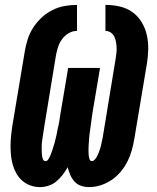

<svg xmlns="http://www.w3.org/2000/svg" viewBox="-20 -755 640 783"><path d="M343 8Q326 8 310 2.5Q294 -3 283.5 -15Q273 -27 266.5 -42Q260 -57 256 -73Q247 -57 235.5 -42Q224 -27 209.5 -15Q195 -3 177.5 2.5Q160 8 143 8Q123 8 104.5 1.5Q86 -5 71.5 -17.5Q57 -30 47.5 -46.5Q38 -63 32.5 -81.5Q27 -100 25 -119.5Q23 -139 23 -159.5Q23 -180 25 -200Q27 -220 30 -240L81 -545Q85 -570 93 -595Q101 -620 115.5 -642.5Q130 -665 150 -683.5Q170 -702 194 -714Q218 -726 243.5 -730.5Q269 -735 294 -735V-629Q276 -629 260 -619.5Q244 -610 233 -595Q222 -580 216.5 -562.5Q211 -545 208 -528L158 -223Q157 -216 156 -209.5Q155 -203 154 -196Q153 -189 152 -182.5Q151 -176 150.5 -169.5Q150 -163 150 -156Q150 -149 150 -142.5Q150 -136 150.5 -129.5Q151 -123 152 -116.5Q153 -110 156 -104Q159 -98 166 -98Q172 -98 176.5 -104.5Q181 -111 183.5 -117Q186 -123 188.5 -129Q191 -135 193 -141.5Q195 -148 197 -154.5Q199 -161 201 -167Q203 -173 204.5 -179.5Q206 -186 207.5 -192.5Q209 -199 210.5 -205Q212 -211 213 -217.5Q214 -224 215.5 -230.5Q217 -237 218.5 -243Q220 -249 221 -255.5Q222 -262 223 -268.5Q224 -275 225 -281.5Q226 -288 227 -294L258 -478H388L357 -294Q356 -287 355 -279.5Q354 -272 353 -265Q352 -258 351 -250.5Q350 -243 349 -235.5Q348 -228 347 -221Q346 -214 345 -206.5Q344 -199 343.5 -191.5Q343 -184 342.5 -177Q342 -170 341.5 -162.5Q341 -155 341 -148Q341 -141 341 -134Q341 -127 342 -119.5Q343 -112 345.5 -105Q348 -98 355 -98Q361 -98 365.5 -103Q370 -108 373.5 -113.5Q377 -119 379.5 -125Q382 -131 384 -136.5Q386 -142 388 -148Q390 -154 391.5 -160Q393 -166 394 -172Q395 -178 396.5 -183.5Q398 -189 399 -195Q400 -201 401 -207L451 -512Q453 -524 454.5 -536.5Q456 -549 455.5 -561Q455 -573 453 -584.5Q451 -596 446 -606Q441 -616 431.5 -622.5Q422 -629 410 -629V-735Q440 -735 468.5 -728.5Q497 -722 520 -705.5Q543 -689 557.5 -665Q572 -641 578.5 -613Q585 -585 584.5 -555Q584 -525 579 -495L528 -190Q524 -166 517.5 -142.5Q511 -119 500 -97Q489 -75 472.5 -55Q456 -35 435 -21Q414 -7 390.5 0.5Q367 8 343 8Z"/></svg>

Font: Iosevka Curly Slab HvEx
Style: Italic
Weight: 900
Width: 7
Italic angle: -9°
Monospace: yes
Designer: Belleve Invis
Foundry: Belleve Invis
Version: Version 11.1.0; ttfautohint (v1.8.3)